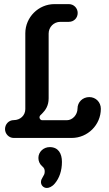

<svg xmlns="http://www.w3.org/2000/svg" viewBox="-20 -684 540 952"><path d="M221.2 -517.6C221.2 -549.8 246.6 -575.7 279.3 -575.7H321.3C346.2 -575.7 365.2 -594.7 365.2 -619.6C365.2 -643.6 346.2 -663.6 321.3 -663.6H250C170.9 -663.6 105.5 -598.6 105.5 -519V-143.1C105.5 -111.8 80.6 -88.4 47.9 -88.4C23.9 -88.4 4.9 -68.4 4.9 -43.9C4.9 -20.5 23.9 0 47.9 0H335.4C415 0 480 -64.9 480 -144.5C480 -177.7 454.6 -202.6 422.9 -202.6C389.6 -202.6 364.3 -177.7 364.3 -145.5C364.3 -115.2 339.8 -87.9 311.5 -87.9H189.9C179.7 -87.9 175.8 -96.7 175.8 -102.5C175.8 -109.9 182.1 -114.7 188 -120.1C205.6 -137.7 221.2 -159.7 221.2 -196.3ZM188 139.2C200.7 149.9 201.7 156.7 201.7 168C201.7 188.5 183.1 198.2 183.1 218.8C183.1 234.4 195.3 248 212.4 248C222.2 248 237.8 242.7 252 225.6C274.4 199.2 287.1 162.1 287.1 118.7C287.1 76.7 269 45.4 226.6 45.4C196.3 45.4 170.4 68.4 170.4 99.1C170.4 114.3 176.3 128.9 188 139.2Z"/></svg>

Font: Supermercado One
Style: Regular
Weight: 400
Designer: James Grieshaber
Foundry: James Grieshaber
Version: Version 1.002